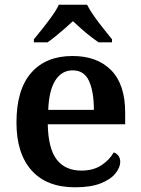

<svg xmlns="http://www.w3.org/2000/svg" viewBox="-20 -786 598 816"><path d="M299 10Q178 10 114 -62Q50 -134 50 -265Q50 -405 112.5 -476.5Q175 -548 288 -548Q393 -548 452.5 -487.5Q512 -427 512 -308V-258H183Q185 -155 221 -108Q257 -61 326 -61Q377 -61 411.5 -84Q446 -107 463 -138Q475 -135 483 -124.5Q491 -114 491 -98Q491 -75 471 -49.5Q451 -24 408.5 -7Q366 10 299 10ZM379 -319Q379 -396 358.5 -441.5Q338 -487 289 -487Q242 -487 215 -444Q188 -401 185 -319ZM124 -619Q140 -638 160.5 -664Q181 -690 200.5 -717Q220 -744 230 -766H350Q361 -744 380 -717Q399 -690 420 -664Q441 -638 456 -619V-606H399Q383 -617 363 -632.5Q343 -648 324 -665Q305 -682 290 -696Q275 -682 255.5 -665Q236 -648 217 -632.5Q198 -617 182 -606H124Z"/></svg>

Font: Noto Serif Hebrew SemiBold
Style: Regular
Weight: 600
Version: Version 2.003